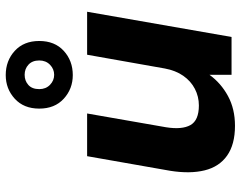

<svg xmlns="http://www.w3.org/2000/svg" viewBox="-105 -723 840 670"><g transform="rotate(-90 315.0 -388.0)"><path d="M211 12Q146 12 107 -15.5Q68 -43 55.5 -94Q43 -145 54 -214L105 -504H254L206 -229Q197 -173 213.5 -143.5Q230 -114 282 -114Q313 -114 340 -128Q367 -142 385.5 -168.5Q404 -195 411 -233L459 -504H609L521 0H389V-77Q360 -37 315 -12.5Q270 12 211 12ZM388 -554Q340 -554 305.5 -585.5Q271 -617 271 -671Q271 -725 305.5 -756.5Q340 -788 388 -788Q438 -788 472.5 -756.5Q507 -725 507 -671Q507 -617 472.5 -585.5Q438 -554 388 -554ZM389 -619Q409 -619 424 -633.5Q439 -648 439 -671Q439 -695 424.5 -708.5Q410 -722 389 -722Q368 -722 353.5 -709Q339 -696 339 -671Q339 -648 354 -633.5Q369 -619 389 -619Z"/></g></svg>

Font: DM Sans Black
Style: Italic
Weight: 900
Italic angle: -10°
Designer: Colophon Foundry, Jonny Pinhorn
Foundry: Colophon Foundry
Version: Version 4.004;gftools[0.9.30]